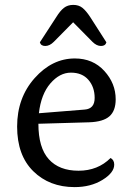

<svg xmlns="http://www.w3.org/2000/svg" viewBox="-20 -756 529 785"><path d="M200 -585Q183 -568 165 -568Q147 -568 143 -583L210 -686Q226 -712 241.5 -724Q257 -736 279.5 -736Q302 -736 317 -724Q332 -712 349 -686L415 -583Q411 -568 393 -568Q375 -568 358 -585L279 -665ZM326 -308Q367 -311 367 -355.5Q367 -400 341.5 -429.5Q316 -459 270 -459Q224 -459 186 -415Q148 -371 139 -293ZM432 -110Q447 -102 447 -83Q447 -50 399 -20.5Q351 9 285 9Q182 9 116 -56Q50 -121 50 -238.5Q50 -356 121.5 -436.5Q193 -517 286 -517Q360 -517 406.5 -466Q453 -415 453 -350Q453 -303 427.5 -280.5Q402 -258 345 -256L137 -250Q137 -152 179.5 -105Q222 -58 301 -58Q380 -58 432 -110Z"/></svg>

Font: Laila
Style: Regular
Weight: 400
Designer: Hitesh Malaviya
Foundry: Indian Type Foundry
Version: Version 1.302;PS 1.0;hotconv 1.0.78;makeotf.lib2.5.61930; tt